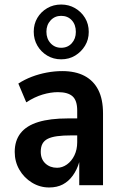

<svg xmlns="http://www.w3.org/2000/svg" viewBox="-20 -818 534 848"><path d="M197 10Q156 10 121 -11.5Q86 -33 65.5 -68.5Q45 -104 45 -147Q45 -197 71 -230Q97 -263 149 -279Q201 -295 280 -295H335V-220H296Q258 -220 232.5 -216.5Q207 -213 191 -205Q175 -197 167.5 -183Q160 -169 160 -148Q160 -115 180.5 -96Q201 -77 232 -77Q255 -77 275.5 -91.5Q296 -106 308.5 -131.5Q321 -157 321 -190V-330Q321 -374 300.5 -392.5Q280 -411 236 -411Q204 -411 168.5 -400.5Q133 -390 96 -366L61 -449Q89 -467 120.5 -479Q152 -491 186.5 -497.5Q221 -504 255 -504Q313 -504 353 -483Q393 -462 414 -421Q435 -380 435 -317V0H330V-102Q320 -68 301.5 -42.5Q283 -17 257.5 -3.5Q232 10 197 10ZM250 -556Q216 -556 188.5 -572.5Q161 -589 145 -616.5Q129 -644 129 -678Q129 -712 145 -739Q161 -766 188.5 -782Q216 -798 250 -798Q284 -798 311.5 -782Q339 -766 355.5 -739Q372 -712 372 -677Q372 -643 355.5 -616Q339 -589 312 -572.5Q285 -556 250 -556ZM250 -607Q279 -607 297 -627Q315 -647 315 -677Q315 -709 297 -728.5Q279 -748 250 -748Q222 -748 203.5 -728Q185 -708 185 -678Q185 -647 203.5 -627Q222 -607 250 -607Z"/></svg>

Font: Nunito Sans 10pt Condensed
Style: Bold
Weight: 700
Width: 3
Designer: Vernon Adams
Foundry: Vernon Adams
Version: Version 3.101;gftools[0.9.27]